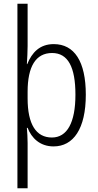

<svg xmlns="http://www.w3.org/2000/svg" viewBox="-20 -780 529 1036"><path d="M443 -269C443 -449 381 -542 270 -542C194 -542 152 -496 127 -434H125C127 -465 129 -503 129 -532V-760H74V236H129V-8C129 -36 127 -67 125 -90H129C150 -36 195 10 269 10C376 10 443 -85 443 -269ZM387 -269C387 -118 342 -38 260 -38C175 -38 129 -109 129 -249V-285C129 -421 173 -494 261 -494C347 -494 387 -418 387 -269Z"/></svg>

Font: Noto Sans Arabic UI Cn Lt
Style: Regular
Weight: 300
Width: 3
Designer: Monotype Design Team, Nadine Chahine and Nizar Qandah
Foundry: Monotype Imaging Inc.
Version: Version 2.010